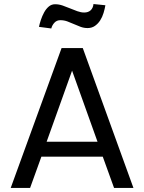

<svg xmlns="http://www.w3.org/2000/svg" viewBox="-20 -931 714 951"><path d="M489 -155H185L129 0H33L285 -693H390L641 0H545ZM463 -229 337 -581 211 -229ZM173 -798Q176 -813 182.5 -832.5Q189 -852 198.5 -869.5Q208 -887 221.5 -898.5Q235 -910 253 -910Q272 -910 290.5 -903.5Q309 -897 327 -889.5Q345 -882 363 -875.5Q381 -869 397 -869Q417 -869 429 -880Q441 -891 443 -911L502 -905Q499 -887 493 -867Q487 -847 476.5 -830.5Q466 -814 450.5 -803Q435 -792 414 -792Q396 -792 379.5 -798Q363 -804 346.5 -811.5Q330 -819 313.5 -825Q297 -831 279 -831Q261 -831 249.5 -818.5Q238 -806 234 -790Z"/></svg>

Font: Fz Poppins
Style: Regular
Weight: 400
Designer: Ninad Kale (Devanagari), Jonny Pinhorn (Latin)
Foundry: Indian Type Foundry
Version: Vit hóa bi Vntype.Com & FontZin.Com